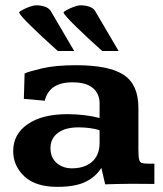

<svg xmlns="http://www.w3.org/2000/svg" viewBox="-20 -708 627 739"><path d="M200.7 11.2Q116.7 11.2 73.7 -29.3Q30.8 -69.8 30.8 -126.5Q30.8 -191.9 86.7 -230.2Q142.6 -268.6 239.7 -268.6Q271.5 -268.6 303.2 -264.9Q335 -261.2 363.3 -253.9V-310.1Q363.3 -347.2 337.6 -369.1Q312 -391.1 258.3 -391.1Q169.4 -391.1 152.3 -320.3L71.8 -327.6L74.7 -425.3Q88.9 -432.1 140.6 -444.6Q192.4 -457 272.9 -457Q399.9 -457 456.3 -419.7Q512.7 -382.3 512.7 -293.5V-132.8Q512.7 -106 515.4 -94.5Q518.1 -83 526.1 -80.6Q534.2 -78.1 550.8 -78.1H574.2V0Q569.3 0 549.1 -0.2Q528.8 -0.5 507.3 -0.5Q485.8 -0.5 478 -0.5Q450.7 0 431.4 0.2Q412.1 0.5 384.8 1.5L370.1 -62Q349.1 -27.8 309.6 -8.3Q270 11.2 200.7 11.2ZM257.3 -60.1Q289.1 -60.1 313 -71.3Q336.9 -82.5 350.1 -104.2Q363.3 -126 363.3 -156.7V-207Q342.8 -212.9 322.8 -215.3Q302.7 -217.8 282.2 -217.8Q231.4 -217.8 202.9 -196.5Q174.3 -175.3 174.3 -137.7Q174.3 -101.6 198 -80.8Q221.7 -60.1 257.3 -60.1ZM265.6 -511.7H202.6Q196.8 -517.1 179.9 -532.2Q163.1 -547.4 142.1 -566.9Q121.1 -586.4 101.1 -606Q81.1 -625.5 67.6 -640.4Q54.2 -655.3 53.7 -660.2Q53.7 -662.6 65.4 -669.2Q77.1 -675.8 92.8 -681.6Q108.4 -687.5 120.1 -687.5Q136.7 -687.5 151.9 -682.6Q167 -677.7 174.8 -666.5ZM436.5 -511.7H373.5Q367.7 -517.1 350.8 -532.2Q334 -547.4 313 -566.9Q292 -586.4 272 -606Q252 -625.5 238.5 -640.4Q225.1 -655.3 224.6 -660.2Q224.6 -662.6 236.3 -669.2Q248 -675.8 263.7 -681.6Q279.3 -687.5 291 -687.5Q307.6 -687.5 322.8 -682.6Q337.9 -677.7 345.7 -666.5Z"/></svg>

Font: Kameron
Style: Bold
Weight: 700
Designer: Vernon Adams
Foundry: Vernon Adams
Version: Version 1.100